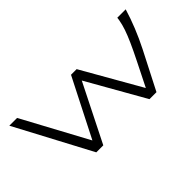

<svg xmlns="http://www.w3.org/2000/svg" viewBox="-42 -768 1085 1085"><g transform="rotate(-45 500.0 -226.0)"><path d="M276 1 35 -453H97L308 -62L485 -410H530L731 -58Q773 -142 802.5 -201Q832 -260 850.5 -301.5Q869 -343 879.5 -374Q890 -405 895 -433L898 -453H965Q931 -340 873.5 -226.5Q816 -113 757 1H701L505 -344L332 1Z"/></g></svg>

Font: Inconsolata UltraExpanded Light
Style: Regular
Weight: 300
Width: 9
Monospace: yes
Designer: Raph Levien, Cyreal, Brenton Simpson
Foundry: Raph Levien, Cyreal, Google
Version: Version 3.001; ttfautohint (v1.8.2.53-6de2)